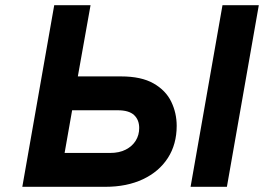

<svg xmlns="http://www.w3.org/2000/svg" viewBox="-20 -720 1018 740"><path d="M66 0 189 -700H329L280 -425.5H446.5Q524.5 -425.5 571.8 -398.5Q619 -371.5 640 -328Q661 -284.5 661 -235Q661 -164 627 -111.2Q593 -58.5 531 -29.2Q469 0 386 0ZM229 -130.5H404Q440 -130.5 465 -143.5Q490 -156.5 503.2 -178Q516.5 -199.5 516.5 -226.5Q516.5 -258 496.8 -276.5Q477 -295 434 -295H258ZM714.5 0 837.5 -700H977.5L854.5 0Z"/></svg>

Font: Overpass ExtraBold
Style: Italic
Weight: 800
Italic angle: -10°
Designer: Delve Withrington, Dave Bailey, Thomas Jockin
Foundry: Delve Fonts LLC
Version: Version 4.000